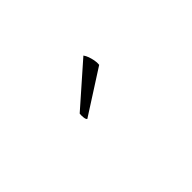

<svg xmlns="http://www.w3.org/2000/svg" viewBox="7 -925 585 585"><g transform="rotate(45 300.0 -632.0)"><path d="M185 -692Q192 -697 200.5 -700Q209 -703 219 -705Q229 -707 239 -706L330 -564Q328 -560 318 -559Q308 -558 302 -559Z"/></g></svg>

Font: Arima ExtraLight
Style: Regular
Weight: 250
Designer: Joana Correia and Natanael Gama
Foundry: NDISCOVER
Version: Version 1.101;gftools[0.9.23]